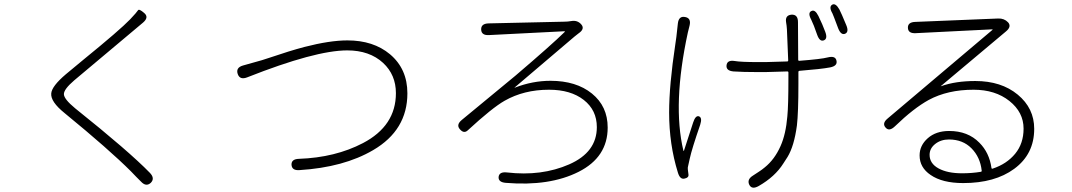

<svg xmlns="http://www.w3.org/2000/svg" viewBox="-20 -826 5040 903"><path d="M689 34Q667 54 643 28L621 6Q609 -7 596 -20Q494 -122 284 -294Q217 -348 221 -387Q224 -421 290 -477L372 -545Q544 -685 592 -735Q624 -769 629 -777.5Q634 -786 658 -765Q682 -745 653 -720L329 -448Q280 -406 280.5 -383Q281 -360 333 -317Q588 -113 685 -13Q710 13 689 34Z M1389 -26Q1353 -23 1351 -51Q1350 -78 1386 -79Q1557 -85 1687 -153Q1842 -234 1842 -388Q1842 -474 1782 -530Q1718 -589 1613 -589Q1463 -589 1142 -462Q1108 -449 1098 -478Q1088 -508 1123 -518L1212 -543Q1229 -548 1246 -554Q1343 -587 1411 -605Q1531 -636 1614 -636Q1736 -636 1814 -571Q1896 -502 1896 -387Q1896 -214 1735 -120Q1597 -39 1389 -26Z M2359 34Q2323 31 2325 6Q2328 -19 2364 -15Q2527 4 2657 -53Q2787 -110 2787 -228Q2787 -308 2725.5 -356Q2664 -404 2562 -404Q2444 -404 2353 -352Q2295 -319 2180 -213Q2162 -196 2143 -218Q2124 -239 2152 -262L2404 -470Q2574 -615 2635 -675Q2639 -679 2634 -679L2280 -661Q2244 -659 2243 -687Q2242 -715 2278 -716L2633 -724Q2650 -724 2667 -727Q2696 -732 2714 -711Q2732 -690 2701 -669Q2695 -665 2682 -654L2401 -415Q2397 -412 2402 -414Q2485 -446 2569 -446Q2690 -446 2764 -386Q2838 -326 2838 -226Q2838 -87 2701.5 -18Q2565 51 2359 34Z M3548 49Q3516 67 3504 43Q3492 18 3521 0L3550 -19Q3564 -28 3577 -39Q3623 -76 3651 -139Q3676 -195 3683 -279Q3688 -331 3688 -458V-485Q3688 -490 3683 -490L3580 -487Q3562 -487 3544 -487Q3474 -487 3430 -490Q3394 -493 3397 -519Q3400 -545 3436 -539Q3465 -534 3545 -534Q3563 -534 3581 -534L3682 -537Q3687 -537 3687 -542L3681 -688Q3680 -705 3677 -722Q3672 -754 3702 -757Q3733 -759 3733 -722L3734 -545Q3734 -540 3739 -540Q3843 -548 3873 -556Q3909 -565 3914 -541Q3920 -516 3884 -509Q3842 -501 3741 -493Q3735 -493 3735 -487V-432Q3735 -296 3728 -236Q3715 -139 3684 -88Q3674 -72 3664 -57Q3625 5 3548 49ZM3199 14Q3178 19 3168 -15Q3127 -147 3127 -297Q3127 -425 3156 -617Q3159 -634 3161 -652L3168 -715Q3172 -752 3202 -746Q3232 -741 3223 -705Q3219 -690 3215 -673Q3142 -336 3194 -118Q3195 -113 3197 -118L3240 -250Q3251 -284 3267 -279Q3284 -273 3273 -239Q3234 -126 3224 -80Q3220 -62 3216 -44Q3214 -38 3215 -29Q3216 -20 3218 -5Q3220 10 3199 14ZM3854 -636Q3835 -629 3823 -663Q3807 -710 3795 -734Q3778 -766 3796 -774Q3813 -783 3829 -751Q3849 -710 3861 -677Q3874 -643 3854 -636ZM3954 -667Q3935 -660 3922 -693Q3897 -760 3895 -763Q3877 -794 3894 -804Q3910 -813 3928 -781Q3936 -766 3960 -708Q3974 -675 3954 -667Z M4510 35Q4412 35 4357 -3Q4305 -38 4305 -95Q4305 -142 4343.5 -176Q4382 -210 4444 -210Q4532 -210 4586 -155Q4633 -108 4643 -36Q4644 -31 4649 -33Q4715 -55 4754.5 -103Q4794 -151 4794 -221Q4794 -298 4727.5 -351Q4661 -404 4559 -404Q4437 -404 4348 -356Q4277 -317 4189 -232Q4162 -206 4145 -226Q4127 -246 4155 -269L4647 -685Q4651 -688 4646 -688L4287 -670Q4251 -668 4250 -695Q4249 -722 4285 -723L4675 -739Q4703 -740 4721 -721Q4739 -701 4711 -678L4406 -422Q4402 -419 4407 -421Q4475 -445 4567 -445Q4689 -445 4766.5 -381Q4844 -317 4844 -220Q4844 -101 4750 -32Q4659 35 4510 35ZM4504 -11Q4552 -11 4593 -18Q4598 -19 4597 -24Q4590 -87 4549 -128.5Q4508 -170 4443 -170Q4405 -170 4378.5 -149Q4352 -128 4352 -98Q4352 -57 4394 -34Q4436 -11 4504 -11Z"/></svg>

Font: Resource Han Rounded JP Light
Style: Regular
Weight: 300
Designer: Cyano Hao (round all glyphs); Ryoko NISHIZUKA 西塚涼子 (kana, bopomofo & ideographs); Paul D. Hunt (Latin, Greek & Cyrillic)
Foundry: Cyano Hao
Version: 0.990